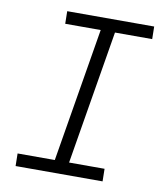

<svg xmlns="http://www.w3.org/2000/svg" viewBox="-82 -805 765 874"><g transform="rotate(10 300.0 -367.5)"><path d="M451 0H49L48 -58H220L323 -677H159L158 -735H560L561 -677H389L286 -58H450Z"/></g></svg>

Font: Iosevka Light Extended
Style: Italic
Weight: 300
Width: 7
Italic angle: -9°
Monospace: yes
Designer: Belleve Invis
Foundry: Belleve Invis
Version: Version 32.5.0; ttfautohint (v1.8.4)